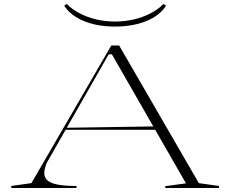

<svg xmlns="http://www.w3.org/2000/svg" viewBox="-20 -934 1144 954"><path d="M36 0V-10L136 -24L533 -708H572L968 -24L1068 -10V0H801V-9L904 -23L536 -664H520L229 -154Q214 -131 207 -110.5Q200 -90 200 -74Q200 -51 216.5 -37Q233 -23 268.5 -16.5Q304 -10 360 -10V0ZM299 -289V-299L754 -306V-289ZM551 -802Q463 -802 396.5 -829.5Q330 -857 299 -906L312 -914Q339 -887 376.5 -867.5Q414 -848 458.5 -837.5Q503 -827 551 -827Q600 -827 645 -837.5Q690 -848 727.5 -867.5Q765 -887 792 -914L805 -906Q775 -857 707.5 -829.5Q640 -802 551 -802Z"/></svg>

Font: Kalnia Expanded ExtraLight
Style: Regular
Weight: 250
Width: 7
Designer: Frida Medrano
Foundry: Frida Medrano
Version: Version 1.105